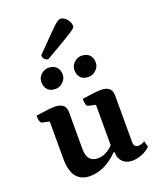

<svg xmlns="http://www.w3.org/2000/svg" viewBox="-168 -1028 942 1141"><g transform="rotate(-20 303.0 -457.5)"><path d="M201.9 12Q145.8 12 116.1 -25.5Q86.5 -63 86.5 -141.7V-385.5L104.6 -370.5L39.9 -385.1Q32.9 -386.6 28.7 -399.4Q24.5 -412.1 24.5 -434.5Q71 -441.4 98 -444.5Q124.9 -447.7 141.9 -447.7Q178.3 -447.7 195.6 -432.9Q213 -418.1 213 -385.6V-155.9Q213 -113.2 230.2 -92.4Q247.4 -71.6 280.9 -71.6Q306.1 -71.6 327.3 -81.3Q348.6 -91 364.8 -105.3Q381.1 -119.7 390.9 -133.3L378.5 -108.2V-385.5L396.6 -370.5L331.4 -385.1Q324.4 -386.6 320.4 -399.4Q316.5 -412.1 316.5 -434.5Q363.1 -441.4 390 -444.5Q416.9 -447.7 433.3 -447.7Q470.3 -447.7 487.4 -432.9Q504.4 -418.1 504.4 -385.6V-94.1Q504.4 -76.2 511.7 -67.6Q519 -59.1 533.3 -59.1Q543 -59.1 554.1 -63Q565.3 -66.9 573.5 -72.7L583.7 -34.4Q561.8 -13.2 530.5 -0.6Q499.2 12 469.9 12Q431.7 12 408.9 -10.3Q386.2 -32.6 386.2 -72.4H379.4Q295.6 12 201.9 12ZM395.5 -545Q361.1 -545 344.8 -563.7Q328.6 -582.4 328.6 -611.5Q328.6 -630 338.3 -645Q348 -660 363.8 -668.9Q379.6 -677.9 395.5 -677.9Q429.1 -677.9 446.2 -659.5Q463.4 -641.1 463.4 -611.5Q463.4 -593.5 453.7 -578.5Q444 -563.4 428.2 -554.2Q412.5 -545 395.5 -545ZM186.5 -545Q152.5 -545 136 -563.7Q119.5 -582.4 119.5 -611.5Q119.5 -630 129.2 -645Q138.9 -660 154.7 -668.9Q170.5 -677.9 186.5 -677.9Q219.5 -677.9 236.9 -659.5Q254.4 -641.1 254.4 -611.5Q254.4 -593.5 244.7 -578.5Q235 -563.4 219.5 -554.2Q204 -545 186.5 -545ZM205.9 -726Q194.3 -726 183.9 -735.8Q173.5 -745.7 173.5 -762.1Q232.2 -821.5 265.2 -855.2Q298.2 -888.9 314.8 -904Q331.4 -919.1 339.2 -923Q347.1 -927 354.4 -927Q368 -927 381.1 -917Q394.1 -907.1 402.6 -892.1Q411.1 -877.1 411.1 -862.1Q411.1 -856.2 406.4 -850Q401.7 -843.9 382.7 -831.2Q363.7 -818.6 321.9 -793.9Q280.1 -769.3 205.9 -726Z"/></g></svg>

Font: Pitagon Serif
Style: Regular
Weight: 400
Designer: Travis Tran
Foundry: Pitagon
Version: Version 1.000;gftools[0.9.26]